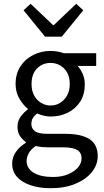

<svg xmlns="http://www.w3.org/2000/svg" viewBox="-20 -767 546 1010"><path d="M246 223Q187 223 141 207.5Q95 192 69.5 163.5Q44 135 44 93Q44 61 63 33Q82 5 116 -16V-20Q97 -33 84.5 -52.5Q72 -72 72 -100Q72 -131 89.5 -154.5Q107 -178 126 -191V-195Q102 -214 82 -248Q62 -282 62 -325Q62 -379 87.5 -418Q113 -457 155 -478Q197 -499 246 -499Q267 -499 284.5 -495.5Q302 -492 316 -487H486V-420H388Q404 -404 415 -378.5Q426 -353 426 -323Q426 -270 402 -232.5Q378 -195 337 -174.5Q296 -154 246 -154Q229 -154 210.5 -158.5Q192 -163 175 -170Q162 -160 153.5 -147Q145 -134 145 -114Q145 -92 163 -77.5Q181 -63 229 -63H323Q408 -63 451 -35Q494 -7 494 54Q494 100 463.5 138Q433 176 377.5 199.5Q322 223 246 223ZM258 164Q304 164 337.5 150Q371 136 390 114Q409 92 409 67Q409 34 384.5 21Q360 8 313 8H231Q217 8 200.5 6.5Q184 5 168 1Q142 19 131 39.5Q120 60 120 80Q120 119 157 141.5Q194 164 258 164ZM246 -212Q274 -212 296.5 -226Q319 -240 333 -265Q347 -290 347 -325Q347 -360 333.5 -384.5Q320 -409 297 -422.5Q274 -436 246 -436Q204 -436 175 -407Q146 -378 146 -325Q146 -290 159.5 -265Q173 -240 196 -226Q219 -212 246 -212ZM217 -574 104 -713 141 -747 259 -635H263L381 -747L418 -713L305 -574Z"/></svg>

Font: Assistant Medium
Style: Regular
Weight: 500
Designer: Hebrew By Ben Nathan, Latin by Paul Hunt
Version: Version 3.000